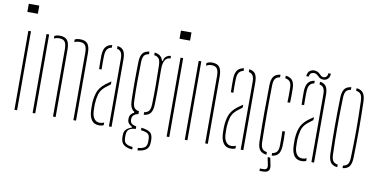

<svg xmlns="http://www.w3.org/2000/svg" viewBox="-84 -1048 2844 1437"><g transform="rotate(10 1337.5 -330.0)"><path d="M30 -738V-800H110V-738ZM62 0V-600H82V0Z M510 0V-514Q509.5 -552.5 497 -568.8Q484.5 -585 456 -585Q431.5 -585 415 -576V-596.5Q431.5 -605 456 -605Q495 -605 512.2 -584Q529.5 -563 530 -514V0ZM355 0V-514Q354.5 -552.5 342 -568.8Q329.5 -585 301 -585Q276.5 -585 260 -576V-596Q276.5 -605 301 -605Q340 -605 357.2 -584Q374.5 -563 375 -514V0ZM200 0V-600H220V0Z M633 -410Q632.5 -437 632 -464.8Q631.5 -492.5 632 -514Q633.5 -557 649.8 -578.2Q666 -599.5 699 -604V-584Q677.5 -580.5 665.5 -565Q653.5 -549.5 652 -514Q650.5 -467.5 652 -410ZM780 0V-514Q780 -545.5 770.8 -562Q761.5 -578.5 739 -583V-604Q773 -599.5 786.5 -577.8Q800 -556 800 -514V0ZM628 -90Q627.5 -105 627 -118Q626.5 -131 627 -145Q628.5 -193 642.2 -232.5Q656 -272 698 -305Q708 -312 718.5 -319.8Q729 -327.5 740 -335V-312.5Q723 -300.5 698 -280Q667.5 -254 658 -219.5Q648.5 -185 647 -145Q647 -137 647.2 -121.5Q647.5 -106 648 -90Q650.5 -54 666 -34.5Q681.5 -15 706 -15Q726 -15 740 -23V-2.5Q726.5 5 706 5Q668 5 649.2 -20.8Q630.5 -46.5 628 -90Z M981.5 140Q942.5 137.5 918 120Q893.5 102.5 893.5 60V46Q893.5 14.5 912.5 -1Q931.5 -16.5 949.5 -20V-28Q914.5 -45.5 914.5 -76V-84Q914.5 -103.5 925.5 -116.8Q936.5 -130 947.5 -132V-141Q915 -159.5 913.5 -220Q912.5 -262.5 912 -295.2Q911.5 -328 911.5 -359.5Q911.5 -391 912 -427.5Q912.5 -464 913.5 -514Q914.5 -557 930 -578.5Q945.5 -600 981.5 -604V-584Q956 -580.5 945.2 -565Q934.5 -549.5 933.5 -514Q929 -361 933.5 -220Q934.5 -185 945.8 -169.8Q957 -154.5 981.5 -151V-129Q960 -125.5 947.2 -113.8Q934.5 -102 934.5 -84V-76Q934.5 -42.5 981.5 -36V-16Q952.5 -16 933 -3.5Q913.5 9 913.5 46V61Q913.5 96 933 107.5Q952.5 119 981.5 120.5ZM1021.5 -131V-151Q1046.5 -154.5 1057.5 -169.8Q1068.5 -185 1069.5 -220Q1074 -361 1069.5 -514Q1068.5 -549.5 1057.8 -565Q1047 -580.5 1021.5 -584V-604Q1074.5 -598 1085.5 -553H1093.5Q1093.5 -573.5 1109.5 -586.8Q1125.5 -600 1145.5 -600V-580H1138.5Q1117.5 -580 1104 -557.2Q1090.5 -534.5 1090.5 -491V-468Q1090.5 -418 1091 -380.8Q1091.5 -343.5 1091.2 -306.5Q1091 -269.5 1089.5 -220Q1088 -177.5 1072.8 -156.2Q1057.5 -135 1021.5 -131ZM1021.5 139.5V120.5Q1050.5 119 1070 107.5Q1089.5 96 1089.5 61V46Q1089.5 9 1070.2 -1Q1051 -11 1021.5 -13.5V-32.5Q1062.5 -28.5 1086 -13Q1109.5 2.5 1109.5 46V60Q1109.5 102.5 1085.2 119.8Q1061 137 1021.5 139.5Z M1186.5 -738V-800H1266.5V-738ZM1218.5 0V-600H1238.5V0Z M1511.5 0V-514Q1511 -552.5 1498.5 -568.8Q1486 -585 1457.5 -585Q1435 -585 1416.5 -573.5V-593.5Q1434 -605 1457.5 -605Q1496.5 -605 1513.8 -584Q1531 -563 1531.5 -514V0ZM1356.5 0V-600H1376.5V0Z M1634.5 -410Q1634 -437 1633.5 -464.8Q1633 -492.5 1633.5 -514Q1635 -557 1651.2 -578.2Q1667.5 -599.5 1700.5 -604V-584Q1679 -580.5 1667 -565Q1655 -549.5 1653.5 -514Q1652 -467.5 1653.5 -410ZM1781.5 0V-514Q1781.5 -545.5 1772.2 -562Q1763 -578.5 1740.5 -583V-604Q1774.5 -599.5 1788 -577.8Q1801.5 -556 1801.5 -514V0ZM1629.5 -90Q1629 -105 1628.5 -118Q1628 -131 1628.5 -145Q1630 -193 1643.8 -232.5Q1657.5 -272 1699.5 -305Q1709.5 -312 1720 -319.8Q1730.5 -327.5 1741.5 -335V-312.5Q1724.5 -300.5 1699.5 -280Q1669 -254 1659.5 -219.5Q1650 -185 1648.5 -145Q1648.5 -137 1648.8 -121.5Q1649 -106 1649.5 -90Q1652 -54 1667.5 -34.5Q1683 -15 1707.5 -15Q1727.5 -15 1741.5 -23V-2.5Q1728 5 1707.5 5Q1669.5 5 1650.8 -20.8Q1632 -46.5 1629.5 -90Z M1909.5 -85Q1905 -299.5 1909.5 -514Q1910.5 -557 1926 -578.5Q1941.5 -600 1977.5 -604V-584Q1952.5 -580.5 1941.5 -565Q1930.5 -549.5 1929.5 -514Q1928.5 -450.5 1928 -399Q1927.5 -347.5 1927.5 -299.5Q1927.5 -251.5 1928 -200Q1928.5 -148.5 1929.5 -85Q1930.5 -50 1941.5 -34.8Q1952.5 -19.5 1977.5 -16V4Q1941.5 0 1926 -21.2Q1910.5 -42.5 1909.5 -85ZM2064.5 -410Q2066 -441.5 2065.8 -466.5Q2065.5 -491.5 2065.5 -514Q2065.5 -549.5 2054 -565Q2042.5 -580.5 2017.5 -584V-604Q2054 -600 2069.8 -578.5Q2085.5 -557 2085.5 -514Q2085.5 -493 2085.8 -467.8Q2086 -442.5 2084.5 -410ZM2017.5 4V-16Q2042.5 -19.5 2054 -34.8Q2065.5 -50 2065.5 -85Q2065.5 -108.5 2065.8 -134Q2066 -159.5 2064.5 -191H2084.5Q2086 -159 2086.2 -133Q2086.5 -107 2085.5 -85Q2084 -42.5 2068.8 -21.2Q2053.5 0 2017.5 4ZM1947.5 132V114H1974.5Q2009 114 2001.5 77L1989.5 20H2009.5L2021.5 77Q2032.5 132 1974.5 132Z M2172 -410Q2171.5 -437 2171 -464.8Q2170.5 -492.5 2171 -514Q2172.5 -557 2188.8 -578.2Q2205 -599.5 2238 -604V-584Q2216.5 -580.5 2204.5 -565Q2192.5 -549.5 2191 -514Q2189.5 -467.5 2191 -410ZM2319 0V-514Q2319 -545.5 2309.8 -562Q2300.5 -578.5 2278 -583V-604Q2312 -599.5 2325.5 -577.8Q2339 -556 2339 -514V0ZM2167 -90Q2166.5 -105 2166 -118Q2165.5 -131 2166 -145Q2167.5 -193 2181.2 -232.5Q2195 -272 2237 -305Q2247 -312 2257.5 -319.8Q2268 -327.5 2279 -335V-312.5Q2262 -300.5 2237 -280Q2206.5 -254 2197 -219.5Q2187.5 -185 2186 -145Q2186 -137 2186.2 -121.5Q2186.5 -106 2187 -90Q2189.5 -54 2205 -34.5Q2220.5 -15 2245 -15Q2265 -15 2279 -23V-2.5Q2265.5 5 2245 5Q2207 5 2188.2 -20.8Q2169.5 -46.5 2167 -90ZM2328 -677H2347Q2348.5 -652.5 2332.8 -636.8Q2317 -621 2292 -624Q2276.5 -626 2267.8 -633.2Q2259 -640.5 2251.2 -648Q2243.5 -655.5 2231 -659Q2220 -662 2205.2 -656.2Q2190.5 -650.5 2188 -627H2169Q2172 -661 2192.8 -672.2Q2213.5 -683.5 2235 -678Q2250.5 -674.5 2259.2 -666.5Q2268 -658.5 2275.2 -651Q2282.5 -643.5 2293 -642Q2309.5 -640 2319.2 -651Q2329 -662 2328 -677Z M2448 -85Q2442 -299.5 2448 -514Q2449.5 -557 2464.8 -578.5Q2480 -600 2516 -604V-584Q2490.5 -580.5 2479.8 -565Q2469 -549.5 2468 -514Q2466 -450.5 2465.2 -399Q2464.5 -347.5 2464.5 -299.5Q2464.5 -251.5 2465.2 -200Q2466 -148.5 2468 -85Q2469 -50 2480.2 -34.8Q2491.5 -19.5 2516 -16V4Q2480 0 2464.8 -21.2Q2449.5 -42.5 2448 -85ZM2556 4V-16Q2581 -19.5 2592 -34.8Q2603 -50 2604 -85Q2606 -148.5 2607 -200Q2608 -251.5 2608 -299.5Q2608 -347.5 2607 -399Q2606 -450.5 2604 -514Q2603 -549.5 2592.2 -565Q2581.5 -580.5 2556 -584V-604Q2592 -600 2607.2 -578.5Q2622.5 -557 2624 -514Q2630 -299.5 2624 -85Q2622.5 -42.5 2607.2 -21.2Q2592 0 2556 4Z"/></g></svg>

Font: Big Shoulders Stencil Display Thin
Style: Regular
Weight: 100
Designer: Patric King
Foundry: XO Type Co
Version: Version 1.000